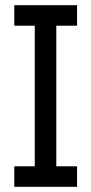

<svg xmlns="http://www.w3.org/2000/svg" viewBox="-20 -720 352 740"><path d="M277 0V-79H197V-621H277V-700H35V-621H114V-79H35V0Z"/></svg>

Font: Josefin Slab Thin
Style: Bold
Weight: 700
Version: Version 2.000